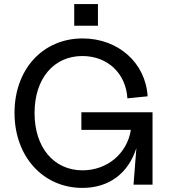

<svg xmlns="http://www.w3.org/2000/svg" viewBox="-20 -903 842 939"><path d="M383 16C514 16 608 -56 647 -179L633 0H726V-354H378V-268H620C602 -152 504 -70 384 -70C243 -70 149 -182 149 -350C149 -518 242 -629 383 -629C506 -629 596 -544 603 -422L702 -432C692 -596 558 -715 384 -715C189 -715 51 -564 51 -351C51 -137 191 16 383 16ZM343 -777H459V-883H343Z"/></svg>

Font: Uncut Sans Medium
Style: Regular
Weight: 500
Designer: Kasper Nordkvist
Foundry: UNCUT.wtf
Version: Version 1.304;Glyphs 3.2 (3246)